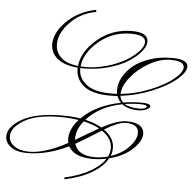

<svg xmlns="http://www.w3.org/2000/svg" viewBox="-74 -1119 1419 1400"><g transform="rotate(5 635.5 -418.5)"><path d="M950 -354Q973 -354 987.5 -360Q1002 -366 1002 -373Q1002 -387 948 -387Q894 -387 840 -378Q878 -354 950 -354ZM501 -96V-86Q513 -93 575 -130Q637 -167 669 -185Q621 -211 553 -226Q501 -162 501 -96ZM654 27Q703 27 752 14Q767 -16 767 -48Q767 -119 691 -171Q676 -162 638 -138Q564 -90 506 -58Q533 27 654 27ZM954 -176Q954 -206 932 -224Q910 -242 859 -242Q808 -242 705 -180Q782 -125 782 -49Q782 -19 770 8Q851 -18 902.5 -72.5Q954 -127 954 -176ZM1245 -682Q1245 -728 1145 -728Q1068 -728 987 -681.5Q906 -635 855 -569.5Q804 -504 803 -449Q914 -460 1019.5 -503Q1125 -546 1185 -595.5Q1245 -645 1245 -682ZM529 -622Q609 -622 688 -645Q767 -668 822.5 -701Q878 -734 913 -771.5Q948 -809 948 -839Q948 -893 841 -893Q706 -893 605.5 -807.5Q505 -722 495 -623Q506 -622 529 -622ZM378 -243Q209 -243 117.5 -190Q26 -137 26 -71Q26 -29 66 0Q106 29 175 29Q293 29 455 -60Q451 -73 451 -91Q451 -161 515 -233Q447 -243 378 -243ZM563 -238Q632 -224 684 -193Q798 -254 864.5 -254Q931 -254 962 -232Q993 -210 993 -174Q993 -118 928 -58.5Q863 1 761 26Q729 86 649 134Q569 182 449 207L448 194Q559 169 633.5 126.5Q708 84 742 31Q690 41 643 41Q505 41 464 -36Q307 40 160 40Q86 40 43 9Q0 -22 0 -68Q0 -140 102 -197.5Q204 -255 396 -255Q471 -255 527 -245Q629 -349 812 -385Q792 -404 782 -432Q762 -430 723 -430Q598 -430 536.5 -478.5Q475 -527 475 -603V-612Q374 -621 324.5 -663Q275 -705 275 -766Q275 -852 359.5 -935.5Q444 -1019 572 -1044L575 -1029Q463 -1010 386 -931Q309 -852 309 -769Q309 -713 350.5 -673.5Q392 -634 476 -625Q488 -733 595 -823Q702 -913 847 -913Q965 -913 965 -845Q965 -811 931.5 -771Q898 -731 841.5 -695Q785 -659 699.5 -635Q614 -611 521 -611H494V-606Q494 -536 553.5 -491Q613 -446 734 -446Q763 -446 778 -447Q775 -462 775 -478Q775 -523 800 -569Q825 -615 871 -654Q917 -693 991 -718Q1065 -743 1154 -743Q1271 -743 1271 -689Q1271 -648 1207 -594Q1143 -540 1031.5 -494Q920 -448 803 -435Q808 -407 828 -388Q894 -399 960.5 -399Q1027 -399 1027 -378Q1027 -365 1001 -353Q975 -341 942 -341Q866 -341 823 -375Q656 -343 563 -238Z"/></g></svg>

Font: Monsieur La Doulaise
Style: Regular
Weight: 400
Designer: Alejandro Paul
Foundry: Alejandro Paul
Version: Version 1.000